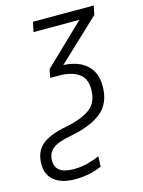

<svg xmlns="http://www.w3.org/2000/svg" viewBox="-169 -600 675 909"><g transform="rotate(-15 168.5 -146.0)"><path d="M85 240Q20 240 -16 211.5Q-52 183 -52 130Q-52 71 -15.5 38Q21 5 110 -12Q186 -27 227 -57.5Q268 -88 268 -153Q268 -205 233.5 -229.5Q199 -254 136 -254H94L102 -295L299 -484H74L84 -532H382L373 -488L170 -297Q244 -293 284 -256Q324 -219 324 -153Q324 -69 271 -26Q218 17 118 36Q52 48 26.5 69Q1 90 1 127Q1 192 90 192Q127 192 159.5 183.5Q192 175 218 163L216 214Q193 224 159.5 232Q126 240 85 240Z"/></g></svg>

Font: Noto Sans SemiCondensed Light
Style: Italic
Weight: 300
Width: 4
Italic angle: -12°
Designer: Monotype Design Team
Foundry: Monotype Imaging Inc.
Version: Version 2.013; ttfautohint (v1.8.4.7-5d5b)